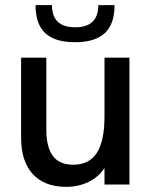

<svg xmlns="http://www.w3.org/2000/svg" viewBox="-20 -717 593 746"><path d="M62 -182V-493H160V-213Q160 -145 185.5 -111Q211 -77 265 -77Q327 -77 356.5 -123.5Q386 -170 386 -264V-493H483V0H386V-64Q362 -28 323 -9.5Q284 9 237 9Q153 9 107.5 -40.5Q62 -90 62 -182ZM118 -697H182Q182 -611 272 -611Q362 -611 362 -697H425Q425 -623 387 -588Q349 -553 272 -553Q193 -553 155.5 -588.5Q118 -624 118 -697Z"/></svg>

Font: Hanken Grotesk Medium
Style: Regular
Weight: 500
Designer: Alfredo Marco Pradil
Foundry: Hanken Design Co.
Version: Version 3.014